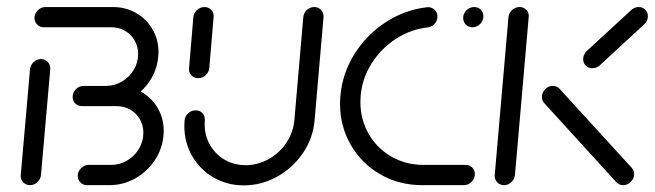

<svg xmlns="http://www.w3.org/2000/svg" viewBox="-20 -539 1906 559"><path d="M67.4 0Q55.2 0 47.2 -8.7Q39.3 -17.4 40.4 -29.6L67.4 -337.4Q68.5 -349.6 78 -358.3Q87.4 -367 99.3 -367Q111.5 -367 119.4 -358.3Q127.4 -349.6 126.3 -337.4L99.3 -29.6Q98.1 -17.4 88.9 -8.7Q79.6 0 67.4 0ZM261.5 -288.9H324.4Q361.5 -288.9 391.7 -271.5Q421.9 -254.1 439.3 -224.1Q456.7 -194.1 456.7 -157.8Q456.7 -153.3 455.9 -144.4Q452.6 -105.2 430.4 -72Q408.1 -38.9 373.3 -19.4Q338.5 0 299.3 0H233.3Q221.9 0 214.1 -7.8Q206.3 -15.6 206.3 -27Q206.3 -39.6 215.9 -49.3Q225.6 -58.9 238.1 -58.9H304.1Q328.5 -58.9 350.2 -71.7Q371.9 -84.4 384.6 -105.9Q397.4 -127.4 397.4 -152.6Q397.4 -174.1 387.2 -191.9Q377 -209.6 359.3 -219.8Q341.5 -230 319.3 -230H256.7ZM191.5 -256.7Q191.5 -269.6 200.9 -279.3Q210.4 -288.9 223.3 -288.9H288.9Q313.3 -288.9 334.8 -301.5Q356.3 -314.1 369.3 -335.4Q382.2 -356.7 382.2 -381.5Q382.2 -403.3 372 -421.1Q361.9 -438.9 343.9 -449.3Q325.9 -459.6 304.1 -459.6H107.4Q95.2 -459.6 87.4 -468.3Q79.6 -477 80.4 -489.3Q81.9 -501.5 91.1 -510Q100.4 -518.5 112.6 -518.5H308.9Q345.9 -518.5 376.3 -501.1Q406.7 -483.7 424.1 -453.5Q441.5 -423.3 441.5 -387Q441.5 -383 440.7 -374.1Q437.4 -334.8 415 -301.9Q392.6 -268.9 357.8 -249.4Q323 -230 283.7 -230H218.5Q207 -230 199.3 -237.6Q191.5 -245.2 191.5 -256.7Z M557 -311.5Q544.8 -311.5 537 -320Q529.3 -328.5 530.4 -340.7L543 -489.3Q544.4 -501.5 553.7 -510Q563 -518.5 575.2 -518.5Q587.4 -518.5 595.4 -509.8Q603.3 -501.1 601.9 -489.3L589.3 -340.7Q588.1 -328.5 578.7 -320Q569.3 -311.5 557 -311.5ZM894.8 -518.5Q907 -518.5 915 -509.8Q923 -501.1 921.9 -488.9L895.9 -188.5Q891.5 -137 862 -93.5Q832.6 -50 786.9 -24.6Q741.1 0.7 690 0.7Q641.5 0.7 601.9 -22.2Q562.2 -45.2 539.4 -84.8Q516.7 -124.4 516.7 -172.2Q516.7 -177.4 517.4 -188.5Q518.5 -200.7 528 -209.3Q537.4 -217.8 549.6 -217.8Q561.9 -217.8 569.6 -209.3Q577.4 -200.7 576.3 -188.5Q575.9 -184.4 575.9 -177Q575.9 -144.1 591.5 -116.9Q607 -89.6 634.3 -73.9Q661.5 -58.1 695.2 -58.1Q730.4 -58.1 761.9 -75.6Q793.3 -93 813.5 -123Q833.7 -153 837 -188.5L863 -488.9Q864.1 -501.1 873.3 -509.8Q882.6 -518.5 894.8 -518.5Z M970 -237Q970 -248.5 971.1 -260Q976.7 -325.2 1011.9 -381.5Q1047 -437.8 1102.6 -474.1Q1158.1 -510.4 1222.6 -517.8L1226.3 -518.1Q1237.4 -518.1 1245.6 -510.4Q1253.7 -502.6 1253.7 -491.5Q1253.7 -479.3 1245.9 -470.2Q1238.1 -461.1 1226.3 -459.3Q1176.3 -454.1 1133 -426.1Q1089.6 -398.1 1062 -354.4Q1034.4 -310.7 1030 -260Q1029.3 -247.4 1029.3 -241.9Q1029.3 -191.1 1053.3 -149.3Q1077.4 -107.4 1119.4 -83.1Q1161.5 -58.9 1213 -58.9H1335.9Q1347.4 -58.9 1355 -51.1Q1362.6 -43.3 1362.6 -32.2Q1362.6 -19.3 1353.1 -9.6Q1343.7 0 1330.7 0H1208.1Q1141.5 0 1087 -31.5Q1032.6 -63 1001.3 -117.2Q970 -171.5 970 -237ZM1328.5 -486.7Q1328.5 -499.6 1338.1 -509.1Q1347.8 -518.5 1360.7 -518.5Q1372.2 -518.5 1379.8 -510.7Q1387.4 -503 1387.4 -491.9Q1387.4 -478.9 1378 -469.3Q1368.5 -459.6 1355.6 -459.6Q1344.1 -459.6 1336.3 -467.4Q1328.5 -475.2 1328.5 -486.7Z M1447.4 0Q1435.2 0 1427.2 -8.7Q1419.3 -17.4 1420.4 -29.6L1460.4 -489.3Q1461.9 -501.5 1471.1 -510Q1480.4 -518.5 1492.6 -518.5Q1504.8 -518.5 1512.8 -509.8Q1520.7 -501.1 1519.3 -489.3L1479.3 -29.6Q1478.1 -17.4 1468.9 -8.7Q1459.6 0 1447.4 0ZM1826.3 -32.2Q1826.3 -19.3 1816.7 -9.6Q1807 0 1794.4 0Q1781.9 0 1774.1 -8.9L1564.8 -238.5Q1557.8 -245.6 1557.8 -256.7Q1557.8 -269.6 1567.2 -279.3Q1576.7 -288.9 1589.6 -288.9Q1595.6 -288.9 1600.9 -286.5Q1606.3 -284.1 1609.6 -280L1819.3 -50.4Q1826.3 -42.6 1826.3 -32.2ZM1839.6 -518.5Q1851.1 -518.5 1858.7 -510.7Q1866.3 -503 1866.3 -491.9Q1866.3 -484.8 1863.5 -478.5Q1860.7 -472.2 1855.6 -468.1L1726.3 -348.9Q1722.2 -344.8 1716.3 -342.6Q1710.4 -340.4 1704.4 -340.4Q1693 -340.4 1685.4 -348Q1677.8 -355.6 1677.8 -367Q1677.8 -373.7 1680.6 -379.8Q1683.3 -385.9 1688.1 -390.4L1817.8 -509.6Q1827.4 -518.5 1839.6 -518.5Z"/></svg>

Font: 26F Galaxy Sans Medium
Style: Italic
Weight: 500
Italic angle: -5°
Designer: C₂₉H₂₅N₃O₅
Version: Version 1.200